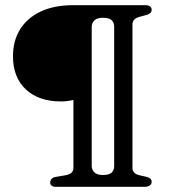

<svg xmlns="http://www.w3.org/2000/svg" viewBox="-20 -720 662 740"><path d="M420 -79V-617.5Q420 -632.5 410.5 -642Q401 -651.5 377 -651.5Q353.5 -651.5 343.5 -641Q333.5 -630.5 333.5 -617.5V-79Q333.5 -66.5 343.5 -56Q353.5 -45.5 377 -45.5Q401 -45.5 410.5 -55Q420 -64.5 420 -79ZM539.5 0H193.5Q184.5 0 179 -4.5Q173.5 -9 173.5 -16Q173.5 -25 179.2 -30.8Q185 -36.5 194 -38L235 -45Q249 -48 256 -54.8Q263 -61.5 263 -72V-334.5Q252.5 -332.5 241.5 -330.8Q230.5 -329 215.5 -329Q129 -329 79.5 -375.5Q30 -422 30 -503Q30 -563 57.5 -607Q85 -651 136.8 -675.5Q188.5 -700 260.5 -700H542Q551 -700 557.8 -695.5Q564.5 -691 564.5 -682.5Q564.5 -675 559.8 -670.2Q555 -665.5 547 -663L517 -655Q504.5 -651.5 497.5 -644.2Q490.5 -637 490.5 -625V-72Q490.5 -62 496.8 -55.2Q503 -48.5 515.5 -45L544.5 -38.5Q554 -36 559.2 -31.5Q564.5 -27 564.5 -19Q564.5 -9.5 556.8 -4.8Q549 0 539.5 0Z"/></svg>

Font: Fraunces Wonky
Style: Regular
Weight: 400
Version: Version 1.000;[b76b70a41]